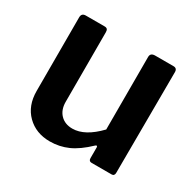

<svg xmlns="http://www.w3.org/2000/svg" viewBox="-123 -668 834 816"><g transform="rotate(30 294.0 -260.0)"><path d="M395 -154C351 -108 308.7 -85 268 -85C243.3 -85 223.7 -92.7 209 -108C194.3 -123.3 187 -144 187 -170V-511C187 -517.7 185.7 -522.5 183 -525.5C180.3 -528.5 176 -530 170 -530H78C64 -530 57 -523 57 -509V-148C57 -100 71.5 -61.7 100.5 -33C129.5 -4.3 166.7 10 212 10C243.3 10 272.8 3.8 300.5 -8.5C328.2 -20.8 357.3 -41.7 388 -71C390.7 -73.7 393 -74.7 395 -74C397 -73.3 398 -71.3 398 -68V-15C398 -5 402.7 0 412 0H510C519.3 0 524 -5.3 524 -16L526 -511C526 -523.7 520 -530 508 -530H418C402.7 -530 395 -523.3 395 -510Z"/></g></svg>

Font: Libre Franklin SemiBold
Style: Regular
Weight: 600
Designer: Pablo Impallari, Rodrigo Fuenzalida
Foundry: Impallari Type
Version: Version 1.002; ttfautohint (v1.5)